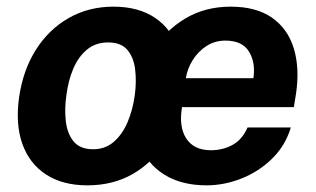

<svg xmlns="http://www.w3.org/2000/svg" viewBox="-20 -547 951 577"><path d="M242.5 10Q168.5 10 118.5 -22.5Q68.5 -55 47.2 -114.5Q26 -174 37.5 -255.5Q49.5 -337 88.2 -398Q127 -459 186.8 -493Q246.5 -527 321 -527Q396 -527 445.8 -493.5Q495.5 -460 516.2 -399.2Q537 -338.5 525 -255.5Q513.5 -177.5 475.8 -117.8Q438 -58 378.8 -24Q319.5 10 242.5 10ZM260 -98.5Q296.5 -98.5 322.2 -121Q348 -143.5 363.5 -180.2Q379 -217 385 -260.5Q390.5 -301.5 386.2 -337.8Q382 -374 363 -396.8Q344 -419.5 305 -419.5Q267.5 -419.5 241.5 -398Q215.5 -376.5 200.2 -340.5Q185 -304.5 179.5 -260.5Q173.5 -220 177.8 -182.8Q182 -145.5 201.2 -122Q220.5 -98.5 260 -98.5ZM600.5 10Q525.5 10 473.8 -22.2Q422 -54.5 399.2 -113.5Q376.5 -172.5 388.5 -252.5Q399.5 -330 437.5 -392.2Q475.5 -454.5 535.8 -490.8Q596 -527 673 -527Q750 -527 797.5 -493.8Q845 -460.5 863 -401.2Q881 -342 869.5 -264.5L863 -225H527Q517 -165.5 540 -130.5Q563 -95.5 613.5 -95.5Q649.5 -95.5 678.8 -111.5Q708 -127.5 724 -164H854Q837.5 -109 797.5 -70Q757.5 -31 705.5 -10.5Q653.5 10 600.5 10ZM538.5 -312H741.5Q748.5 -359 728.2 -392Q708 -425 657.5 -425Q625.5 -425 600.2 -408.5Q575 -392 559 -366.2Q543 -340.5 538.5 -312Z"/></svg>

Font: Public Sans
Style: Bold Italic
Weight: 700
Italic angle: -8°
Designer: The Public Sans project authors (U.S. Web Design System). Libre Franklin designed by Pablo Impallari and Rodrigo Fuenzal
Version: Version 1.008; ttfautohint (v1.8.1) -l 8 -r 50 -G 200 -x 14 